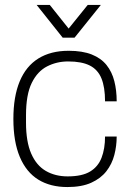

<svg xmlns="http://www.w3.org/2000/svg" viewBox="-20 -743 525 775"><path d="M252 12Q183 12 134.5 -18Q86 -48 60 -109.5Q34 -171 34 -263Q34 -353 59.5 -414.5Q85 -476 135 -507Q185 -538 257 -538Q313 -538 350.5 -523Q388 -508 410 -480.5Q432 -453 441.5 -415.5Q451 -378 451 -334H404Q404 -391 389.5 -426.5Q375 -462 342.5 -478.5Q310 -495 255 -495Q209 -495 170 -475Q131 -455 108 -408Q85 -361 85 -278V-248Q85 -171 106 -123Q127 -75 165 -53Q203 -31 253 -31Q311 -31 343.5 -50.5Q376 -70 390 -106.5Q404 -143 404 -192H451Q451 -154 441.5 -117.5Q432 -81 409.5 -52Q387 -23 348.5 -5.5Q310 12 252 12ZM128 -723H181L272 -609H242L334 -723H387L281 -591H233Z"/></svg>

Font: Archivo SemiBold Thin
Style: Regular
Weight: 250
Version: Version 2.001